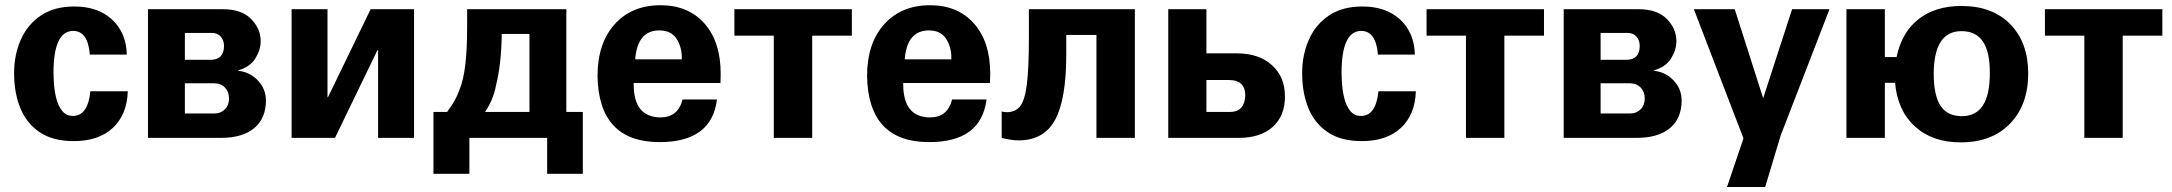

<svg xmlns="http://www.w3.org/2000/svg" viewBox="-20 -540 8507 752"><path d="M476.6 -326.2H332Q324.2 -418.9 266.6 -418.9Q190.4 -418.9 189.5 -257.8Q189.5 -240.2 191.4 -211.4Q193.4 -182.6 200.7 -153.8Q208 -125 223.6 -105.5Q239.3 -85.9 265.6 -85.9Q324.2 -85.9 334 -182.6H480.5Q477.5 -90.8 421.9 -39.1Q366.2 12.7 268.6 12.7Q187.5 12.7 135.7 -22Q84 -56.6 59.6 -116.7Q35.2 -176.8 35.2 -252.9Q35.2 -326.2 62 -385.7Q88.9 -445.3 141.1 -480Q193.4 -514.6 271.5 -514.6Q363.3 -514.6 418.9 -463.4Q474.6 -412.1 476.6 -326.2Z M913.1 -262.7Q959 -257.8 990.2 -224.6Q1021.5 -191.4 1021.5 -146.5Q1021.5 -76.2 975.6 -38.1Q929.7 0 845.7 0H559.6V-503.9H853.5Q925.8 -503.9 963.4 -465.8Q1001 -427.7 1001 -378.9Q1001 -344.7 980 -311Q959 -277.3 913.1 -264.6ZM704.1 -305.7H804.7Q856.4 -305.7 857.4 -359.4Q857.4 -381.8 844.7 -396.5Q832 -411.1 809.6 -411.1H704.1ZM704.1 -95.7H821.3Q844.7 -95.7 860.8 -111.8Q877 -127.9 877 -154.3Q877 -180.7 860.8 -197.3Q844.7 -213.9 817.4 -213.9H704.1Z M1601.6 0H1460.9V-342.8H1458L1292 0H1122.1V-503.9H1262.7V-159.2H1264.6L1431.6 -503.9H1601.6Z M2262.7 140.6H2123V0H1818.4V140.6H1677.7V-101.6H1731.4Q1752 -129.9 1762.2 -148.9Q1772.5 -168 1781.2 -192.4Q1809.6 -262.7 1809.6 -430.7V-503.9H2198.2V-101.6H2262.7ZM2053.7 -101.6V-407.2H1945.3Q1943.4 -288.1 1922.9 -206.1Q1912.1 -149.4 1879.9 -101.6Z M2801.8 -214.8H2461.9V-210Q2461.9 -81.1 2566.4 -80.1Q2635.7 -80.1 2653.3 -150.4H2788.1Q2767.6 16.6 2563.5 16.6Q2325.2 16.6 2320.3 -241.2Q2320.3 -370.1 2387.2 -444.8Q2454.1 -519.5 2567.4 -519.5Q2675.8 -519.5 2739.3 -447.8Q2802.7 -376 2802.7 -251Q2802.7 -239.3 2801.8 -214.8ZM2650.4 -307.6V-314.5Q2650.4 -356.4 2629.4 -388.7Q2608.4 -420.9 2562.5 -420.9Q2476.6 -420.9 2467.8 -307.6Z M3316.4 -400.4H3161.1V0H3010.7V-400.4H2856.4V-503.9H3316.4Z M3857.4 -214.8H3517.6V-210Q3517.6 -81.1 3622.1 -80.1Q3691.4 -80.1 3709 -150.4H3843.8Q3823.2 16.6 3619.1 16.6Q3380.9 16.6 3376 -241.2Q3376 -370.1 3442.9 -444.8Q3509.8 -519.5 3623 -519.5Q3731.4 -519.5 3794.9 -447.8Q3858.4 -376 3858.4 -251Q3858.4 -239.3 3857.4 -214.8ZM3706.1 -307.6V-314.5Q3706.1 -356.4 3685.1 -388.7Q3664.1 -420.9 3618.2 -420.9Q3532.2 -420.9 3523.4 -307.6Z M4424.8 -503.9V0H4274.4V-403.3H4156.2V-327.1Q4156.2 -150.4 4112.3 -70.3Q4068.4 9.8 3969.7 9.8Q3944.3 9.8 3907.2 1L3903.3 0V-103.5Q3912.1 -100.6 3922.9 -100.6Q3957 -100.6 3975.6 -124Q3994.1 -147.5 4002 -210.9Q4009.8 -274.4 4009.8 -393.6V-503.9Z M5012.7 -162.1Q5012.7 -85.9 4964.8 -43Q4917 0 4832 0H4555.7V-503.9H4705.1V-331.1H4824.2Q4910.2 -331.1 4961.4 -285.2Q5012.7 -239.3 5012.7 -162.1ZM4857.4 -165Q4857.4 -226.6 4793.9 -226.6H4705.1V-101.6H4798.8Q4853.5 -101.6 4857.4 -165Z M5521.5 -326.2H5377Q5369.1 -418.9 5311.5 -418.9Q5235.4 -418.9 5234.4 -257.8Q5234.4 -240.2 5236.3 -211.4Q5238.3 -182.6 5245.6 -153.8Q5252.9 -125 5268.6 -105.5Q5284.2 -85.9 5310.5 -85.9Q5369.1 -85.9 5378.9 -182.6H5525.4Q5522.5 -90.8 5466.8 -39.1Q5411.1 12.7 5313.5 12.7Q5232.4 12.7 5180.7 -22Q5128.9 -56.6 5104.5 -116.7Q5080.1 -176.8 5080.1 -252.9Q5080.1 -326.2 5106.9 -385.7Q5133.8 -445.3 5186 -480Q5238.3 -514.6 5316.4 -514.6Q5408.2 -514.6 5463.9 -463.4Q5519.5 -412.1 5521.5 -326.2Z M6027.3 -400.4H5872.1V0H5721.7V-400.4H5567.4V-503.9H6027.3Z M6458 -262.7Q6503.9 -257.8 6535.2 -224.6Q6566.4 -191.4 6566.4 -146.5Q6566.4 -76.2 6520.5 -38.1Q6474.6 0 6390.6 0H6104.5V-503.9H6398.4Q6470.7 -503.9 6508.3 -465.8Q6545.9 -427.7 6545.9 -378.9Q6545.9 -344.7 6524.9 -311Q6503.9 -277.3 6458 -264.6ZM6249 -305.7H6349.6Q6401.4 -305.7 6402.3 -359.4Q6402.3 -381.8 6389.6 -396.5Q6377 -411.1 6354.5 -411.1H6249ZM6249 -95.7H6366.2Q6389.6 -95.7 6405.8 -111.8Q6421.9 -127.9 6421.9 -154.3Q6421.9 -180.7 6405.8 -197.3Q6389.6 -213.9 6362.3 -213.9H6249Z M6614.3 -503.9H6774.4L6885.7 -155.3L6999 -503.9H7145.5L6954.1 -8.8L6893.6 192.4H6744.1L6808.6 2Z M7402.3 -215.8H7362.3V0H7211.9V-503.9H7362.3V-316.4H7408.2Q7428.7 -414.1 7494.6 -465.3Q7560.5 -516.6 7662.1 -516.6Q7784.2 -516.6 7854 -444.8Q7923.8 -373 7923.8 -252Q7923.8 -129.9 7853 -56.2Q7782.2 17.6 7659.2 17.6Q7548.8 17.6 7480.5 -44.4Q7412.1 -106.4 7402.3 -215.8ZM7773.4 -257.8Q7773.4 -418.9 7662.1 -418Q7554.7 -418 7553.7 -252Q7553.7 -166 7580.6 -125.5Q7607.4 -85 7664.1 -85Q7775.4 -85 7773.4 -257.8Z M8449.2 -400.4H8293.9V0H8143.6V-400.4H7989.3V-503.9H8449.2Z"/></svg>

Font: FreeUniversal
Style: Bold
Weight: 700
Version: Version 1.001 March 22, 2017